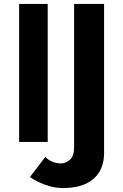

<svg xmlns="http://www.w3.org/2000/svg" viewBox="-20 -720 623 974"><path d="M210 76Q224 91 245 100Q266 109 290 109Q313 109 334.5 90.5Q356 72 356 26V-700H508V56Q508 103 492 137Q476 171 448 192.5Q420 214 382.5 224Q345 234 301 234Q266 234 233.5 225Q201 216 174.5 203Q148 190 132 178ZM222 -700V0H77V-700Z"/></svg>

Font: Venryn Sans SemiBold
Style: Regular
Weight: 600
Designer: Owen Earl, indestructible type* (font) & Cristiano Sobral (main changes)
Version: Version 3.60;October 28, 2020;FontCreator 13.0.0.2681 64-bit